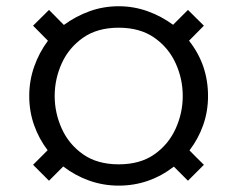

<svg xmlns="http://www.w3.org/2000/svg" viewBox="-20 -724 756 612"><path d="M358.4 -132.3Q309.6 -132.3 264.6 -148.2Q219.7 -164.1 181.6 -193.4L136.2 -147.9L85.4 -198.7L131.8 -245.1Q104 -281.7 88.6 -325.4Q73.2 -369.1 73.2 -418Q73.2 -466.8 88.9 -511.5Q104.5 -556.2 132.8 -594.2L85.4 -642.1L136.2 -692.4L183.6 -644.5Q221.7 -672.4 265.6 -688.2Q309.6 -704.1 358.4 -704.1Q405.8 -704.1 449.7 -688.5Q493.7 -672.9 531.7 -645L579.1 -692.4L629.9 -642.1L582.5 -594.2Q643.1 -517.6 643.1 -418Q643.1 -369.1 627.7 -325.4Q612.3 -281.7 584 -244.6Q594.7 -233.4 606.9 -221.4Q619.1 -209.5 629.9 -198.7L579.1 -147.9L534.2 -192.9Q455.6 -132.3 358.4 -132.3ZM358.4 -200.2Q426.8 -200.2 471.9 -231.9Q517.1 -263.7 539.8 -313.7Q562.5 -363.8 562.5 -418Q562.5 -472.7 539.8 -522.5Q517.1 -572.3 471.7 -604Q426.3 -635.7 358.4 -635.7Q290.5 -635.7 245.1 -604Q199.7 -572.3 177 -522.5Q154.3 -472.7 154.3 -418Q154.3 -363.8 177 -313.7Q199.7 -263.7 245.1 -231.9Q290.5 -200.2 358.4 -200.2Z"/></svg>

Font: Shanti
Style: Regular
Weight: 400
Designer: Vernon Adams
Foundry: Vernon Adams
Version: Version 1.100; ttfautohint (v1.8.4)